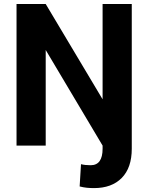

<svg xmlns="http://www.w3.org/2000/svg" viewBox="-20 -731 744 964"><path d="M63 -710.9H209.5L495.1 -232.4V-710.9H641.6V15.6Q641.6 111.3 591.3 162.4Q541 213.4 452.1 213.4Q433.1 213.4 416 211.7Q398.9 210 379.9 205.1L386.7 93.3Q406.7 98.6 435.1 98.6Q495.1 98.6 495.1 15.6V0L209.5 -480V0H63Z"/></svg>

Font: Vazirmatn UI
Style: Bold
Weight: 700
Designer: Saber Rastikerdar
Foundry: Saber Rastikerdar
Version: Version 33.003